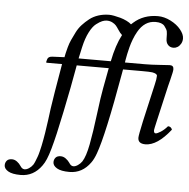

<svg xmlns="http://www.w3.org/2000/svg" viewBox="-138 -759 1039 1057"><g transform="rotate(5 381.5 -230.5)"><path d="M504 -578Q494 -586 481 -606Q472 -620 465 -628Q458 -636 444.5 -643Q431 -650 414 -650Q402 -650 388.5 -644.5Q375 -639 356 -624.5Q337 -610 319.5 -576Q302 -542 291 -493L277 -429H395H401H455Q473 -520 504 -578ZM347 134Q366 105 379 37Q392 -31 404.5 -131.5Q417 -232 426 -278L447 -390H377H368H270L267 -373Q251 -280 220 -130Q205 -57 193.5 -7.5Q182 42 171.5 79Q161 116 151.5 138Q142 160 131 175Q86 238 15 238Q-32 238 -54.5 224.5Q-77 211 -77 192Q-77 177 -68 166.5Q-59 156 -40 156Q-25 156 -11.5 166Q2 176 10 189Q20 205 34 205Q45 205 58 196.5Q71 188 80 175Q85 167 90 154.5Q95 142 99.5 130Q104 118 108.5 99.5Q113 81 116 67.5Q119 54 123 31.5Q127 9 129 -3.5Q131 -16 134.5 -41Q138 -66 139.5 -75.5Q141 -85 144 -110Q147 -135 148 -141Q157 -205 189 -390H107Q101 -390 101 -392Q101 -397 105 -409Q109 -425 133 -426L199 -429Q201 -440 203.5 -451Q206 -462 212 -484.5Q218 -507 227 -526.5Q236 -546 248 -570Q260 -594 277.5 -613Q295 -632 316 -648.5Q337 -665 365 -674Q393 -683 425 -683Q435 -683 451.5 -680Q468 -677 486 -672Q504 -667 521.5 -658.5Q539 -650 548 -641Q553 -645 559 -651Q613 -699 692 -699Q727 -699 762.5 -681Q798 -663 819 -637Q840 -611 840 -588Q840 -572 832.5 -559Q825 -546 814 -539.5Q803 -533 792 -533Q773 -533 761.5 -545.5Q750 -558 750 -579Q750 -610 747.5 -620.5Q745 -631 732 -648Q718 -666 682 -666Q621 -666 585 -602Q574 -583 565 -559.5Q556 -536 550.5 -514.5Q545 -493 541.5 -476.5Q538 -460 535.5 -445Q533 -430 533 -429H642Q680 -429 726.5 -432.5Q773 -436 781 -436Q802 -436 802 -415Q802 -407 799 -394Q796 -381 790 -355.5Q784 -330 781 -320L736 -124Q725 -76 725 -72Q725 -55 735 -55Q744 -55 763 -67Q782 -79 800 -100Q817 -100 823 -83Q750 10 684 10Q643 10 643 -23Q643 -37 660 -115L707 -321Q715 -354 715 -371Q715 -383 688 -388Q672 -390 633 -390H526L523 -373Q461 -20 423 83Q411 116 397 135Q352 198 281 198Q234 198 211.5 184.5Q189 171 189 152Q189 137 198 126.5Q207 116 226 116Q241 116 254.5 126Q268 136 276 148Q286 165 300 165Q311 165 324.5 156Q338 147 347 134Z"/></g></svg>

Font: Linux Libertine O
Style: Italic
Weight: 400
Italic angle: -12°
Designer: Philipp H. Poll
Foundry: Philipp H. Poll
Version: Version 5.1.6